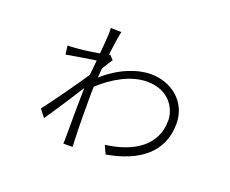

<svg xmlns="http://www.w3.org/2000/svg" viewBox="-105 -778 1166 972"><g transform="rotate(20 478.0 -292.0)"><path d="M383.2 -480.1 377.1 -478C384.2 -539.1 392 -588.8 397 -606.9L339.8 -608C339.8 -599.8 341.3 -572.8 339.1 -557.9C338.1 -539.8 335.9 -507.1 332 -468C278.1 -459.2 219.1 -449.9 164.1 -449.9L170.1 -403.1C217 -411.2 291.9 -424 328.8 -429C326 -402 323.2 -373.9 321 -349.1C282 -289.1 186.8 -155.9 146 -104L177.9 -63.9C219.8 -123.9 277 -213.8 317.1 -275.9C315 -183.9 315 -76 315 -13.1C315 -2.1 315 16 313.9 24.1H364C362.9 11 362.9 -1.8 361.9 -14.9C359 -88.1 359 -157 359 -229C359 -251.1 359 -274.1 360.1 -299C430 -364 518.8 -415.8 606.9 -415.8C726.9 -415.8 773.1 -328.1 773.1 -267C773.1 -130 661.2 -61.1 513.1 -41.9L534.1 2.8C706 -27 817.8 -111.2 817.8 -266C817.8 -382.8 723 -458.1 611.9 -458.1C539.8 -458.1 447.1 -424 364 -350.1C365.1 -367.2 365.8 -382.8 367.9 -400.9C380 -421.9 396 -444.2 404.1 -458.1Z"/></g></svg>

Font: Karasuma Gothic
Style: Light
Weight: 300
Designer: Rasmus Andersson / Ryoko Nishizuka
Foundry: rsms
Version: Version 1.00